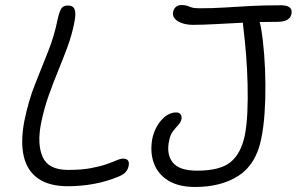

<svg xmlns="http://www.w3.org/2000/svg" viewBox="-20 -733 1182 765"><path d="M250 9Q177 9 133 -21Q89 -51 75 -109Q61 -167 77 -251Q93 -330 119.5 -397Q146 -464 171.5 -527.5Q197 -591 210 -658Q216 -684 223.5 -697.5Q231 -711 250 -711Q265 -711 272 -704Q279 -697 280 -681.5Q281 -666 276 -642Q266 -592 248.5 -545Q231 -498 211.5 -450.5Q192 -403 174 -352.5Q156 -302 144 -244Q127 -159 150 -107.5Q173 -56 251 -56Q305 -56 342 -63Q379 -70 403.5 -78.5Q428 -87 444 -94Q460 -101 471 -101Q484 -101 489.5 -94Q495 -87 493 -75Q491 -60 482 -49Q473 -38 454 -30Q406 -10 355 -0.5Q304 9 250 9ZM757 12Q692 12 650.5 -13.5Q609 -39 593 -83Q577 -127 587 -181Q592 -204 601.5 -222.5Q611 -241 624 -255.5Q637 -270 652 -277.5Q667 -285 681 -285Q695 -285 700 -277Q705 -269 703 -258Q700 -245 689.5 -234Q679 -223 668.5 -209Q658 -195 654 -173Q642 -119 668 -86Q694 -53 765 -53Q857 -53 898.5 -87Q940 -121 955 -192Q963 -231 965.5 -284.5Q968 -338 966.5 -397.5Q965 -457 960.5 -514.5Q956 -572 950 -619Q947 -641 947.5 -658.5Q948 -676 968 -676Q993 -676 1004 -664Q1015 -652 1020 -622Q1028 -575 1032.5 -516.5Q1037 -458 1037.5 -397Q1038 -336 1034 -280Q1030 -224 1021 -181Q1001 -79 931.5 -33.5Q862 12 757 12ZM747 -634Q733 -634 718.5 -637Q704 -640 692 -646.5Q680 -653 673.5 -663Q667 -673 670 -687Q673 -699 681.5 -706Q690 -713 704 -713Q717 -713 725 -710Q733 -707 743.5 -703.5Q754 -700 775 -700Q827 -700 874 -703Q921 -706 975 -709Q1029 -712 1102 -712Q1113 -712 1123 -709Q1133 -706 1138.5 -698.5Q1144 -691 1141 -676Q1134 -646 1085 -646Q1020 -646 957.5 -643Q895 -640 841 -637Q787 -634 747 -634Z"/></svg>

Font: Shantell Sans Light
Style: Italic
Weight: 300
Italic angle: -11°
Designer: Stephen Nixon, Anya Danilova, Shantell Martin
Foundry: Arrow Type
Version: Version 1.008;[ac192a2d6]